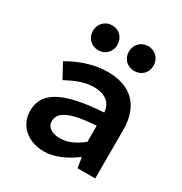

<svg xmlns="http://www.w3.org/2000/svg" viewBox="-195 -988 1089 1147"><g transform="rotate(30 350.0 -414.5)"><path d="M164 -757C164 -709 199 -672 249 -672C298 -672 333 -709 333 -757C333 -805 298 -843 249 -843C199 -843 164 -805 164 -757ZM412 -757C412 -709 447 -672 497 -672C547 -672 582 -709 582 -757C582 -805 547 -843 497 -843C447 -843 412 -805 412 -757ZM78 -157C78 -58 155 14 269 14C345 14 420 -24 480 -69H484L495 0H617V-335C617 -502 525 -589 365 -589C266 -589 173 -553 100 -510L154 -411C216 -444 276 -469 336 -469C424 -469 462 -428 467 -368C189 -350 78 -285 78 -157ZM467 -166C419 -128 370 -102 314 -102C261 -102 221 -123 221 -168C221 -225 276 -265 467 -277Z"/></g></svg>

Font: Kawkab Mono
Style: Bold
Weight: 700
Monospace: yes
Designer: Abdullah Arif
Foundry: Abdullah Arif
Version: Version 1.000;PS 000.500;hotconv 1.0.88;makeotf.lib2.5.64775